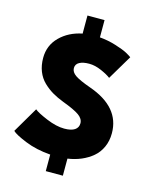

<svg xmlns="http://www.w3.org/2000/svg" viewBox="-127 -850 825 1037"><g transform="rotate(15 285.0 -332.0)"><path d="M231 -767H326.5V-670.5Q373.5 -666.5 418 -652.5Q462.5 -638.5 482.8 -627.5Q503 -616.5 512.5 -609L431 -472Q413.5 -486 377.2 -502Q341 -518 308 -518Q273.5 -518 253.5 -507Q233.5 -496 233.5 -474Q233.5 -451.5 258.2 -434.5Q283 -417.5 345 -395.5Q523 -333 523 -186.5Q523 -143.5 507.2 -108.8Q491.5 -74 464 -51Q436.5 -28 402 -13.2Q367.5 1.5 326.5 7.5V103H231V10.5Q151.5 4.5 89.5 -20.8Q27.5 -46 10.5 -63L94.5 -206Q111.5 -191 167.2 -167.8Q223 -144.5 267.5 -144.5Q306 -144.5 325.5 -157.5Q345 -170.5 345 -194.5Q345 -220 318.2 -239Q291.5 -258 224.5 -283Q189.5 -296.5 162.2 -312.5Q135 -328.5 110.2 -352.2Q85.5 -376 72.2 -409.5Q59 -443 59 -484.5Q59 -554.5 107.5 -602.8Q156 -651 231 -666Z"/></g></svg>

Font: League Spartan ExtraBold
Style: Regular
Weight: 800
Foundry: The League of Moveable Type
Version: Version 2.002